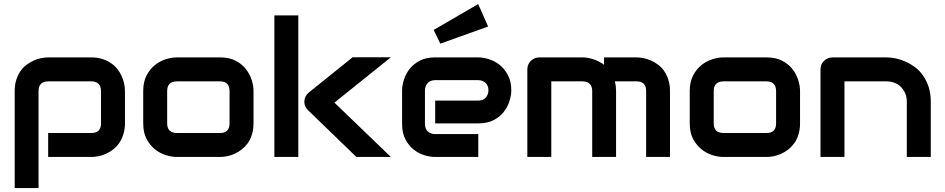

<svg xmlns="http://www.w3.org/2000/svg" viewBox="-20 -775 4664 948"><path d="M597 -165.8Q597 -136.1 588.9 -111.1Q580.7 -86.1 568.3 -68.3Q555.9 -50.5 539.1 -37.4Q522.3 -24.3 503.7 -15.8Q485.1 -7.4 466.3 -3.7Q447.5 0 430.7 0H217.8V-118.3H430.7Q455 -118.3 466.8 -130.2Q478.7 -142.1 478.7 -165.8V-325.2Q478.7 -349 466.3 -361.1Q454 -373.3 430.7 -373.3H218.8Q194.6 -373.3 182.4 -361.1Q170.3 -349 170.3 -325.7V153.5H52.5V-325.7Q52.5 -356.4 60.4 -380.7Q68.3 -405 80.7 -423.3Q93.1 -441.6 110.4 -454.5Q127.7 -467.3 145.8 -475.7Q163.9 -484.2 182.9 -487.9Q202 -491.6 217.8 -491.6H430.7Q461.9 -491.6 485.9 -483.7Q509.9 -475.7 528.2 -463.1Q546.5 -450.5 559.7 -433.9Q572.8 -417.3 580.9 -398.8Q589.1 -380.2 593.1 -361.4Q597 -342.6 597 -325.7Z M1231.7 -165.8Q1231.7 -136.1 1224 -111.1Q1216.3 -86.1 1203.5 -68.3Q1190.6 -50.5 1174 -37.4Q1157.4 -24.3 1138.9 -15.8Q1120.3 -7.4 1101.7 -3.7Q1083.2 0 1066.3 0H853Q828.2 0 799.3 -8.9Q770.3 -17.8 745.5 -37.4Q720.8 -56.9 704 -88.4Q687.1 -119.8 687.1 -165.8V-325.7Q687.1 -371.3 704 -403Q720.8 -434.7 745.5 -454.2Q770.3 -473.8 799.3 -482.7Q828.2 -491.6 853 -491.6H1066.3Q1111.9 -491.6 1143.3 -475.2Q1174.8 -458.9 1194.3 -433.7Q1213.9 -408.4 1222.8 -379.7Q1231.7 -351 1231.7 -325.7ZM1113.4 -325.2Q1113.4 -349 1101.5 -361.1Q1089.6 -373.3 1066.3 -373.3H854Q829.7 -373.3 817.6 -361.1Q805.4 -349 805.4 -325.7V-165.8Q805.4 -142.1 817.6 -130.2Q829.7 -118.3 854 -118.3H1066.3Q1090.1 -118.3 1101.7 -130.2Q1113.4 -142.1 1113.4 -165.8Z M1909.9 0H1739.6L1501.5 -230.2Q1481.7 -248.5 1482.7 -275.2Q1483.7 -288.6 1489.1 -299.3Q1494.6 -309.9 1505 -318.3L1720.8 -492.1H1909.9L1631.2 -268.3ZM1453 0H1334.7V-699H1453Z M2504.5 -328.7Q2504.5 -304.5 2495.5 -276Q2486.6 -247.5 2467.6 -222.8Q2448.5 -198 2417.3 -181.9Q2386.1 -165.8 2341.6 -165.8H2128.7V-278.2H2341.6Q2365.8 -278.2 2378.7 -293.3Q2391.6 -308.4 2391.6 -329.7Q2391.6 -353 2377 -366.1Q2362.4 -379.2 2341.6 -379.2H2128.7Q2104 -379.2 2091.1 -364.1Q2078.2 -349 2078.2 -327.7V-162.9Q2078.2 -138.6 2092.6 -125.7Q2106.9 -112.9 2129.2 -112.9H2341.6V0H2128.7Q2103 0 2074.5 -8.9Q2046 -17.8 2022 -36.9Q1998 -55.9 1981.7 -87.1Q1965.3 -118.3 1965.3 -162.9V-328.7Q1965.3 -353 1974.3 -381.2Q1983.2 -409.4 2002.2 -434.2Q2021.3 -458.9 2052.5 -475.2Q2083.7 -491.6 2128.7 -491.6H2341.6Q2365.8 -491.6 2394.3 -482.7Q2422.8 -473.8 2446.8 -454.7Q2470.8 -435.6 2487.6 -404.5Q2504.5 -373.3 2504.5 -328.7ZM2390.1 -644.1 2154 -559.4 2121.3 -627.2 2341.1 -755Z M3021.8 0H2904V-325.7Q2904 -349 2891.8 -361.1Q2879.7 -373.3 2855.4 -373.3H2702V0H2583.7V-432.7Q2583.7 -445 2588.1 -455.7Q2592.6 -466.3 2600.7 -474.3Q2608.9 -482.2 2620 -486.9Q2631.2 -491.6 2643.1 -491.6H2856.4Q2880.7 -491.6 2908.9 -482.7Q2937.1 -473.8 2962.4 -455V-491.6H3122.8Q3139.1 -491.6 3157.7 -487.9Q3176.2 -484.2 3195 -475.7Q3213.9 -467.3 3230.7 -454.5Q3247.5 -441.6 3259.9 -423.3Q3272.3 -405 3280.2 -380.7Q3288.1 -356.4 3288.1 -325.7V0H3170.3V-325.7Q3170.3 -349 3158.7 -361.1Q3147 -373.3 3122.8 -373.3H3016.3Q3021.8 -351 3021.8 -325.7Z M3930.2 -165.8Q3930.2 -136.1 3922.5 -111.1Q3914.9 -86.1 3902 -68.3Q3889.1 -50.5 3872.5 -37.4Q3855.9 -24.3 3837.4 -15.8Q3818.8 -7.4 3800.2 -3.7Q3781.7 0 3764.9 0H3551.5Q3526.7 0 3497.8 -8.9Q3468.8 -17.8 3444.1 -37.4Q3419.3 -56.9 3402.5 -88.4Q3385.6 -119.8 3385.6 -165.8V-325.7Q3385.6 -371.3 3402.5 -403Q3419.3 -434.7 3444.1 -454.2Q3468.8 -473.8 3497.8 -482.7Q3526.7 -491.6 3551.5 -491.6H3764.9Q3810.4 -491.6 3841.8 -475.2Q3873.3 -458.9 3892.8 -433.7Q3912.4 -408.4 3921.3 -379.7Q3930.2 -351 3930.2 -325.7ZM3811.9 -325.2Q3811.9 -349 3800 -361.1Q3788.1 -373.3 3764.9 -373.3H3552.5Q3528.2 -373.3 3516.1 -361.1Q3504 -349 3504 -325.7V-165.8Q3504 -142.1 3516.1 -130.2Q3528.2 -118.3 3552.5 -118.3H3764.9Q3788.6 -118.3 3800.2 -130.2Q3811.9 -142.1 3811.9 -165.8Z M4575.7 0H4457.4V-272.8Q4457.4 -296 4449.5 -314.1Q4441.6 -332.2 4428.2 -345.8Q4414.9 -359.4 4396.3 -366.3Q4377.7 -373.3 4356.4 -373.3H4149.5V0H4031.2V-432.7Q4031.2 -445 4035.6 -455.7Q4040.1 -466.3 4048.3 -474.3Q4056.4 -482.2 4067.6 -486.9Q4078.7 -491.6 4090.6 -491.6H4356.9Q4379.2 -491.6 4404 -486.4Q4428.7 -481.2 4453 -470Q4477.2 -458.9 4499.5 -442.1Q4521.8 -425.2 4538.6 -400.5Q4555.4 -375.7 4565.6 -344.3Q4575.7 -312.9 4575.7 -272.8Z"/></svg>

Font: AKL FREE 001
Style: Regular
Weight: 400
Designer: AKL
Foundry: AKL
Version: Version 1.00;August 10, 2024;FontCreator 13.0.0.2630 64-bit